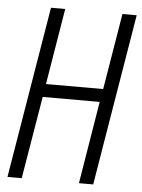

<svg xmlns="http://www.w3.org/2000/svg" viewBox="-53 -777 605 819"><g transform="rotate(5 250.0 -367.5)"><path d="M10 0 132 -735H193L139 -409H384L438 -735H499L377 0H316L374 -353H130L71 0Z"/></g></svg>

Font: Iosevka Curly Light Oblique
Style: Regular
Weight: 300
Italic angle: -9°
Monospace: yes
Designer: Belleve Invis
Foundry: Belleve Invis
Version: Version 11.1.0; ttfautohint (v1.8.3)